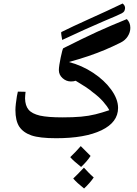

<svg xmlns="http://www.w3.org/2000/svg" viewBox="-20 -789 781 1096"><path d="M301 0Q206 0 159.5 -16Q113 -32 90 -66Q68 -100 68 -161Q68 -175 70.5 -197.5Q73 -220 76.5 -240Q80 -260 82 -266L126 -265Q125 -255 124 -246Q123 -237 123 -227Q124 -186 143 -163Q162 -140 208 -129Q231 -124 263 -121.5Q295 -119 337 -119Q398 -119 442.5 -123Q487 -127 525 -136.5Q563 -146 604 -160Q592 -183 568 -210Q544 -237 510 -262Q494 -276 469 -292.5Q444 -309 412 -328Q401 -324 385 -324Q358 -324 337 -343Q316 -362 316 -389Q316 -400 319 -420Q322 -440 326.5 -461Q331 -482 335 -497.5Q339 -513 342 -514Q402 -544 448 -566.5Q494 -589 533.5 -607Q573 -625 614 -642.5Q655 -660 704 -680Q714 -670 719 -657.5Q724 -645 724 -630Q724 -605 709.5 -582Q695 -559 669 -546Q621 -522 576.5 -503.5Q532 -485 483.5 -468.5Q435 -452 373 -435Q447 -416 511.5 -373.5Q576 -331 615 -277Q654 -223 654 -173Q654 -91 559.5 -45.5Q465 0 301 0ZM335 -561Q332 -578 330.5 -587.5Q329 -597 329 -601Q329 -605 330 -606Q360 -621 400.5 -640Q441 -659 492 -682Q539 -703 586.5 -725Q634 -747 680 -769Q694 -758 694 -743Q693 -732 689.5 -725.5Q686 -719 675 -713Q667 -709 640.5 -697Q614 -685 570 -667Q521 -646 462 -619.5Q403 -593 335 -561ZM443 164Q422 147 406.5 133.5Q391 120 381 108Q397 93 412 77Q427 61 441 45Q452 57 497 101Q487 117 473 133Q459 149 443 164ZM460 287Q440 271 424.5 257Q409 243 398 230Q408 221 423 205.5Q438 190 459 168Q471 181 485 195.5Q499 210 515 224Q505 239 491 255Q477 271 460 287Z"/></svg>

Font: Noto Naskh Arabic
Style: Regular
Weight: 400
Designer: Monotype Design Team, David Williams, Mohamad Dakak and Nizar Qandah
Foundry: Monotype Imaging Inc.
Version: Version 2.013